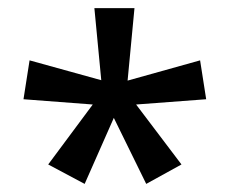

<svg xmlns="http://www.w3.org/2000/svg" viewBox="-20 -820 567 474"><path d="M312 -800H213L230 -622L53 -671L38 -575L209 -562L99 -414L189 -366L261 -529L341 -366L428 -414L316 -562L489 -575L474 -671L295 -621Z"/></svg>

Font: Noto Sans Tamil Condensed Medium
Style: Regular
Weight: 500
Width: 3
Designer: Jelle Bosma - Monotype Design Team
Foundry: Monotype Imaging Inc.
Version: Version 2.004